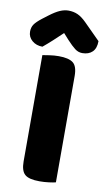

<svg xmlns="http://www.w3.org/2000/svg" viewBox="-110 -893 531 948"><g transform="rotate(10 155.5 -419.5)"><path d="M159 8Q106 8 85.5 -10Q65 -28 65 -75V-608Q77 -610 100 -613.5Q123 -617 146 -617Q196 -617 218 -600Q240 -583 240 -534V-1Q229 2 206 5Q183 8 159 8ZM152 -734Q128 -711 104 -689Q80 -667 58 -649Q27 -649 6 -667Q-15 -685 -15 -712Q-15 -733 -5 -748Q5 -763 32 -784L61 -806Q90 -828 112 -837.5Q134 -847 154 -847Q180 -847 201 -837.5Q222 -828 245 -805L326 -724Q326 -688 307.5 -670Q289 -652 257 -652Q237 -652 220 -665Q203 -678 179 -704Z"/></g></svg>

Font: Baloo Thambi 2 ExtraBold
Style: Regular
Weight: 800
Designer: Aadarsh Rajan and Ek Type
Foundry: Ek Type
Version: Version 1.640;hotconv 1.0.111;makeotfexe 2.5.65597; ttfautoh